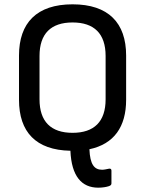

<svg xmlns="http://www.w3.org/2000/svg" viewBox="-20 -687 672 889"><path d="M435 182C453 182 473 179 484 175C493 172 496 168 496 162V103C496 96 492 93 485 94C474 96 463 99 453 99C416 99 397 74 394 4C508 -20 564 -100 564 -225V-430C564 -581 482 -667 316 -667C150 -667 68 -581 68 -430V-225C68 -76 146 8 306 11C311 129 358 182 435 182ZM316 -72C216 -72 163 -124 163 -227V-428C163 -531 216 -583 316 -583C416 -583 469 -531 469 -428V-227C469 -124 416 -72 316 -72Z"/></svg>

Font: Sofia Sans Cond SemiBold
Style: Regular
Weight: 600
Width: 3
Designer: Botio Nikoltchev, Ani Petrova
Foundry: lettersoup
Version: Version 4.100